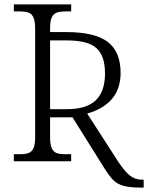

<svg xmlns="http://www.w3.org/2000/svg" viewBox="-20 -734 674 874"><path d="M454 30 310 -200H208V-109Q208 -76 215.5 -59.5Q223 -43 237.5 -37.5Q252 -32 278 -32H304V0H43V-32H70Q96 -32 110.5 -37.5Q125 -43 132.5 -59.5Q140 -76 140 -109V-604Q140 -637 132.5 -654Q125 -671 110 -676.5Q95 -682 69 -682H43V-714H304V-682H279Q253 -682 238 -676.5Q223 -671 215.5 -654.5Q208 -638 208 -605V-588H282Q411 -588 470 -543.5Q529 -499 529 -402Q529 -261 377 -217L520 5Q550 49 573 66.5Q596 84 627 84H634V120H624Q572 120 544 112.5Q516 105 497.5 87.5Q479 70 454 30ZM284 -237Q373 -237 415.5 -277Q458 -317 458 -400Q458 -479 419.5 -514.5Q381 -550 285 -550H208V-237Z"/></svg>

Font: Noto Serif Light
Style: Regular
Weight: 300
Designer: Monotype Design Team
Foundry: Monotype Imaging Inc.
Version: Version 1.001